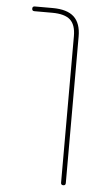

<svg xmlns="http://www.w3.org/2000/svg" viewBox="-53 -555 439 809"><g transform="rotate(5 166.0 -150.0)"><path d="M61 -500Q51 -500 51 -510Q51 -520 61 -520H136Q198 -520 227 -493Q256 -466 256 -410V210Q256 220 246 220Q236 220 236 210V-410Q236 -458 212.5 -479Q189 -500 136 -500Z"/></g></svg>

Font: Rounded Mplus 1c Thin
Style: Regular
Weight: 250
Version: Version 1.059.20150529